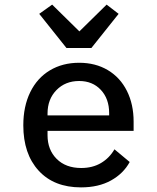

<svg xmlns="http://www.w3.org/2000/svg" viewBox="-20 -800 680 832"><path d="M81 -257Q81 -339 111 -400.5Q141 -462 196 -495Q251 -528 323 -528Q394 -528 447.5 -496Q501 -464 530 -406Q559 -348 559 -273V-233H186V-214Q186 -151 225.5 -111.5Q265 -72 332 -72Q381 -72 417.5 -93.5Q454 -115 476 -153L542 -98Q515 -48 461 -18Q407 12 331 12Q214 12 147.5 -60.5Q81 -133 81 -257ZM453 -300V-310Q453 -372 417 -410.5Q381 -449 323 -449Q263 -449 224.5 -409.5Q186 -370 186 -308V-300ZM268 -592 150 -740 206 -780 324 -664 442 -780 494 -740 376 -592Z"/></svg>

Font: Writer Medium
Style: Regular
Weight: 500
Monospace: yes
Designer: Mike Abbink, Paul van der Laan, Pieter van Rosmalen
Foundry: Bold Monday
Version: Version 2.001 2020